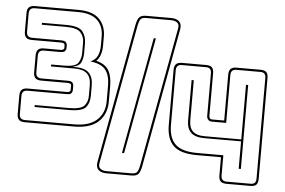

<svg xmlns="http://www.w3.org/2000/svg" viewBox="-52 -803 1316 886"><g transform="rotate(5 606.5 -360.0)"><path d="M75 -192Q56 -192 47.5 -200.5Q39 -209 39 -228V-312Q39 -331 47.5 -339.5Q56 -348 75 -348H256Q265 -348 269 -351Q273 -354 273 -359V-379Q273 -384 269 -387Q265 -390 256 -390H134Q115 -390 106.5 -398.5Q98 -407 98 -426V-503Q98 -522 106.5 -530.5Q115 -539 134 -539H209Q218 -539 222.5 -542Q227 -545 227 -550V-561Q227 -567 223 -570Q219 -573 209 -573H75Q56 -573 47.5 -581.5Q39 -590 39 -609V-694Q39 -713 47.5 -721.5Q56 -730 75 -730H276Q342 -730 373 -699Q404 -668 404 -617V-575Q404 -553 398 -534.5Q392 -516 379 -503Q420 -493 436.5 -466Q453 -439 453 -393V-321Q453 -262 415.5 -227Q378 -192 303 -192ZM75 -338Q62 -338 55.5 -331.5Q49 -325 49 -312V-228Q49 -215 55.5 -208.5Q62 -202 75 -202H303Q372 -202 407.5 -234Q443 -266 443 -321V-393Q443 -441 423 -466.5Q403 -492 352 -498Q376 -508 385 -528Q394 -548 394 -575V-617Q394 -665 365 -692.5Q336 -720 276 -720H75Q62 -720 55.5 -713.5Q49 -707 49 -694V-609Q49 -596 55.5 -589.5Q62 -583 75 -583H209Q226 -583 231.5 -576.5Q237 -570 237 -561V-550Q237 -542 231.5 -535.5Q226 -529 209 -529H134Q121 -529 114.5 -522.5Q108 -516 108 -503V-426Q108 -413 114.5 -406.5Q121 -400 134 -400H256Q273 -400 278 -393.5Q283 -387 283 -379V-359Q283 -351 278 -344.5Q273 -338 256 -338ZM173 -459V-468H232Q286 -468 298.5 -488Q311 -508 311 -533V-582Q311 -609 294 -628Q277 -647 225 -647H114V-656H225Q285 -656 302.5 -633.5Q320 -611 320 -579V-533Q320 -513 312.5 -493Q305 -473 272 -466H283Q329 -466 348.5 -446Q368 -426 368 -388V-339Q368 -306 350.5 -286Q333 -266 273 -266H114V-275H273Q326 -275 342.5 -292.5Q359 -310 359 -339V-388Q359 -424 340.5 -441.5Q322 -459 282 -459ZM1027 10Q1008 10 999.5 1.5Q991 -7 991 -26V-110H879Q803 -110 770.5 -141.5Q738 -173 738 -239V-492Q738 -511 746.5 -519.5Q755 -528 774 -528H886Q905 -528 913 -519.5Q921 -511 921 -492V-295Q921 -289 924.5 -284.5Q928 -280 934 -280H991V-492Q991 -511 999.5 -519.5Q1008 -528 1027 -528H1138Q1157 -528 1165 -519.5Q1173 -511 1173 -492V-26Q1173 -7 1165 1.5Q1157 10 1138 10ZM1001 -120V-26Q1001 -13 1007.5 -6.5Q1014 0 1027 0H1138Q1151 0 1157 -6.5Q1163 -13 1163 -26V-492Q1163 -505 1157 -511.5Q1151 -518 1138 -518H1027Q1014 -518 1007.5 -511.5Q1001 -505 1001 -492V-270H934Q924 -270 917.5 -277Q911 -284 911 -295V-492Q911 -505 905 -511.5Q899 -518 886 -518H774Q761 -518 754.5 -511.5Q748 -505 748 -492V-239Q748 -178 778.5 -149Q809 -120 879 -120ZM1077 -64V-191H906Q864 -191 844.5 -210Q825 -229 825 -267V-453H835V-267Q835 -233 852.5 -216.5Q870 -200 906 -200H1077V-453H1087V-64ZM471 10Q446 10 433.5 -2Q421 -14 425 -38L545 -686Q550 -710 559 -720Q568 -730 591 -730H706Q731 -730 743.5 -718Q756 -706 752 -682L632 -34Q627 -10 618 0Q609 10 586 10ZM435 -36Q431 -17 441.5 -8.5Q452 0 471 0H586Q605 0 611.5 -8.5Q618 -17 622 -36L742 -684Q746 -703 735.5 -711.5Q725 -720 706 -720H591Q572 -720 565.5 -711.5Q559 -703 555 -684ZM544 -90H534L634 -630H644Z"/></g></svg>

Font: Bungee Outline
Style: Regular
Weight: 400
Designer: David Jonathan Ross
Foundry: David Jonathan Ross
Version: Version 1.001;PS 1.0;hotconv 1.0.72;makeotf.lib2.5.5900